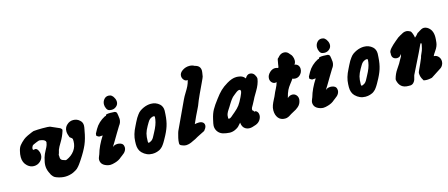

<svg xmlns="http://www.w3.org/2000/svg" viewBox="-48 -1307 4373 1873"><g transform="rotate(-15 2139.0 -371.0)"><path d="M604.5 -345.7Q603.5 -354.5 590.8 -362.8Q578.1 -371.1 577.1 -374Q562.5 -409.2 562.5 -435.5Q562.5 -474.6 589.8 -499Q617.2 -525.4 654.3 -525.4Q693.4 -525.4 720.7 -499Q743.2 -479.5 743.2 -447.3Q743.2 -438.5 741.7 -429.2Q740.2 -419.9 738.3 -409.7Q736.3 -399.4 735.4 -395.5Q722.7 -318.4 698.2 -261.7Q673.8 -205.1 626 -132.8Q624 -129.9 612.8 -113.3Q601.6 -96.7 598.1 -92.3Q594.7 -87.9 584.5 -75.2Q574.2 -62.5 566.9 -56.6Q559.6 -50.8 547.4 -43Q535.2 -35.2 521.5 -29.3Q480.5 -11.7 437.5 -11.7Q396.5 -11.7 350.6 -29.3Q334 -35.2 323.2 -46.4Q312.5 -57.6 307.6 -65.9Q302.7 -74.2 292 -98.6Q277.3 -130.9 277.3 -166Q277.3 -196.3 291 -244.1Q300.8 -277.3 318.8 -309.1Q336.9 -340.8 341.8 -357.4Q347.7 -377.9 347.7 -383.8Q347.7 -388.7 344.7 -394.5Q333 -413.1 292 -418Q291 -418 288.1 -418.5Q285.2 -418.9 284.2 -418.9Q278.3 -418.9 252 -408.2Q245.1 -405.3 236.3 -401.4Q227.5 -397.5 224.1 -396Q220.7 -394.5 216.3 -392.1Q211.9 -389.6 210 -386.7Q208 -383.8 206.1 -379.9Q199.2 -368.2 199.2 -355.5Q199.2 -344.7 208 -344.7H210Q210.9 -344.7 215.8 -346.2Q220.7 -347.7 223.6 -347.7Q242.2 -347.7 254.9 -320.3Q264.6 -300.8 264.6 -280.3Q264.6 -243.2 236.8 -216.8Q209 -190.4 170.9 -190.4Q134.8 -190.4 105.5 -216.8Q67.4 -251 67.4 -307.6Q67.4 -337.9 75.2 -367.2Q82 -400.4 99.1 -421.9Q116.2 -443.4 146.5 -468.8Q162.1 -481.4 189.5 -494.6Q216.8 -507.8 234.9 -514.6Q252.9 -521.5 253.9 -521.5Q295.9 -525.4 342.8 -525.4Q408.2 -525.4 419.9 -521.5L513.7 -480.5Q529.3 -469.7 529.3 -460Q529.3 -458 527.3 -450.2Q510.7 -396.5 481.9 -349.6Q453.1 -302.7 445.3 -280.3Q441.4 -265.6 439 -255.9Q436.5 -246.1 435.1 -243.2Q433.6 -240.2 432.6 -238.3Q431.6 -236.3 431.6 -234.4Q431.6 -232.4 431.6 -226.6Q432.6 -224.6 432.6 -219.7V-209Q432.6 -184.6 454.1 -175.8Q481.4 -166 483.4 -166Q490.2 -166 494.1 -168Q545.9 -190.4 575.7 -231.4Q605.5 -272.5 605.5 -325.2Q605.5 -338.9 604.5 -345.7Z M1113.3 -587.9Q1113.3 -560.5 1092.3 -542.5Q1071.3 -524.4 1045.9 -524.4Q1042 -524.4 1038.1 -524.9Q1034.2 -525.4 1029.8 -525.9Q1025.4 -526.4 1021.5 -527.3Q1002 -532.2 993.2 -554.7Q984.4 -573.2 984.4 -592.8Q984.4 -622.1 1002.4 -644Q1020.5 -666 1047.9 -666Q1067.4 -666 1080.6 -655.8Q1093.8 -645.5 1101.6 -628.9Q1105.5 -623 1107.9 -616.2Q1110.4 -609.4 1111.8 -602.1Q1113.3 -594.7 1113.3 -587.9ZM857.4 -380.9Q893.6 -444.3 963.9 -480.5Q965.8 -481.4 971.7 -481.4Q976.6 -482.4 976.6 -483.4Q975.6 -484.4 975.6 -487.3Q975.6 -499 1023.4 -499Q1049.8 -499 1065.4 -497.1Q1085 -493.2 1087.9 -475.6Q1087.9 -474.6 1091.8 -453.1Q1095.7 -431.6 1095.7 -418.9Q1095.7 -382.8 1073.2 -355.5Q1065.4 -341.8 1035.6 -293.9Q1005.9 -246.1 986.3 -210.9Q980.5 -200.2 971.7 -187.5Q962.9 -174.8 960.9 -168.9Q978.5 -188.5 1010.7 -188.5H1018.6Q1064.5 -184.6 1071.3 -151.4Q1073.2 -146.5 1073.2 -136.7Q1073.2 -121.1 1065.4 -106.9Q1057.6 -92.8 1048.8 -85Q1040 -77.1 1026.4 -66.9Q1012.7 -56.6 1008.8 -53.7Q982.4 -29.3 941.4 -17.6Q913.1 -8.8 892.6 -8.8Q878.9 -8.8 861.3 -13.7Q817.4 -27.3 804.7 -56.6Q798.8 -71.3 798.8 -83Q798.8 -93.8 801.8 -103.5Q804.7 -113.3 809.1 -123Q813.5 -132.8 814.5 -135.7Q836.9 -216.8 894.5 -305.7L857.4 -303.7Q834 -315.4 833 -320.3Q833 -322.3 835 -339.8Z M1215.8 -50.8Q1184.6 -83 1184.6 -138.7Q1184.6 -144.5 1185.1 -154.3Q1185.5 -164.1 1185.5 -168.9Q1187.5 -236.3 1227.5 -312.5Q1230.5 -318.4 1244.1 -346.2Q1257.8 -374 1264.2 -383.8Q1270.5 -393.6 1284.2 -413.1Q1297.9 -432.6 1314.5 -444.3Q1331.1 -456.1 1352.5 -465.8Q1390.6 -482.4 1427.7 -482.4Q1477.5 -482.4 1513.7 -450.2Q1541 -424.8 1541 -382.8Q1541 -376 1540 -363.8Q1539.1 -351.6 1539.1 -346.7Q1535.2 -280.3 1519 -230Q1502.9 -179.7 1467.8 -118.2Q1464.8 -113.3 1458 -100.6Q1451.2 -87.9 1447.3 -82.5Q1443.4 -77.1 1436.5 -66.4Q1429.7 -55.7 1423.3 -49.3Q1417 -43 1407.7 -35.2Q1398.4 -27.3 1388.2 -22.5Q1377.9 -17.6 1365.2 -13.7Q1343.8 -6.8 1318.4 -6.8Q1259.8 -6.8 1215.8 -50.8ZM1342.8 -283.2Q1320.3 -244.1 1312 -213.4Q1303.7 -182.6 1303.7 -134.8Q1303.7 -120.1 1310.5 -120.1Q1317.4 -120.1 1333 -128.9Q1342.8 -133.8 1349.6 -141.6Q1356.4 -149.4 1359.9 -154.8Q1363.3 -160.2 1371.6 -176.3Q1379.9 -192.4 1384.8 -201.2Q1423.8 -271.5 1430.7 -323.2Q1434.6 -351.6 1432.6 -353.5Q1425.8 -361.3 1406.2 -354.5Q1400.4 -352.5 1395 -349.6Q1389.6 -346.7 1386.2 -344.2Q1382.8 -341.8 1377.9 -336.9Q1373 -332 1371.1 -329.6Q1369.1 -327.1 1364.3 -319.3Q1359.4 -311.5 1357.9 -309.1Q1356.4 -306.6 1350.6 -296.4Q1344.7 -286.1 1342.8 -283.2Z M1834 -184.6Q1857.4 -184.6 1872.1 -173.3Q1886.7 -162.1 1886.7 -141.6Q1886.7 -135.7 1884.8 -129.4Q1882.8 -123 1880.4 -118.7Q1877.9 -114.3 1876 -110.8Q1874 -107.4 1872.1 -105.5L1870.1 -103.5Q1867.2 -95.7 1858.4 -89.8Q1843.8 -82 1811.5 -66.4Q1779.3 -50.8 1760.7 -39.1L1754.9 -36.1Q1746.1 -33.2 1729.5 -24.4Q1712.9 -15.6 1695.8 -9.8Q1678.7 -3.9 1658.2 -2.9H1655.3Q1645.5 -2.9 1636.2 -5.4Q1627 -7.8 1619.6 -11.2Q1612.3 -14.6 1611.3 -14.6Q1594.7 -20.5 1593.8 -35.2V-42Q1593.8 -62.5 1600.1 -91.3Q1606.4 -120.1 1612.3 -138.7L1618.2 -156.2L1750 -438.5Q1763.7 -467.8 1783.7 -499.5Q1803.7 -531.2 1815.9 -556.2Q1828.1 -581.1 1835.9 -613.3Q1834 -612.3 1827.1 -612.3Q1804.7 -612.3 1789.1 -639.6Q1782.2 -653.3 1782.2 -667Q1782.2 -698.2 1814.5 -720.2Q1846.7 -742.2 1885.7 -742.2Q1916 -742.2 1937.5 -728.5Q1993.2 -716.8 1993.2 -664.1Q1993.2 -653.3 1985.4 -608.4Q1983.4 -599.6 1962.9 -556.6Q1942.4 -513.7 1913.6 -451.7Q1884.8 -389.6 1868.2 -343.8Q1866.2 -337.9 1854 -314Q1841.8 -290 1823.7 -252Q1805.7 -213.9 1791 -179.7Q1813.5 -184.6 1834 -184.6Z M2381.8 -146.5Q2382.8 -146.5 2386.2 -147.5Q2389.6 -148.4 2392.6 -148.4Q2404.3 -148.4 2417 -129.9Q2423.8 -117.2 2423.8 -101.6Q2423.8 -76.2 2407.7 -52.7Q2391.6 -29.3 2363.3 -18.6Q2321.3 -2.9 2299.8 -2.9Q2272.5 -2.9 2252.9 -16.6Q2225.6 -35.2 2221.7 -79.1Q2201.2 -55.7 2191.9 -45.9Q2182.6 -36.1 2156.7 -23.4Q2130.9 -10.7 2100.6 -10.7Q2089.8 -10.7 2064.5 -14.6Q2063.5 -14.6 2053.2 -17.1Q2043 -19.5 2040 -20Q2037.1 -20.5 2027.8 -23.4Q2018.6 -26.4 2014.2 -29.3Q2009.8 -32.2 2002.9 -36.6Q1996.1 -41 1990.7 -46.9Q1985.4 -52.7 1980.5 -59.6Q1963.9 -84 1963.9 -115.2Q1963.9 -130.9 1975.6 -179.7Q1987.3 -233.4 2008.3 -271Q2029.3 -308.6 2069.3 -360.4Q2102.5 -405.3 2131.3 -433.1Q2160.2 -460.9 2203.1 -486.3Q2256.8 -518.6 2298.8 -518.6H2308.6Q2320.3 -517.6 2330.1 -516.1Q2339.8 -514.6 2347.7 -511.7Q2355.5 -508.8 2360.8 -505.9Q2366.2 -502.9 2371.1 -499Q2376 -495.1 2377.9 -492.7Q2379.9 -490.2 2383.3 -486.3Q2386.7 -482.4 2387.7 -481.4Q2388.7 -481.4 2393.6 -490.2Q2398.4 -499 2409.2 -507.8Q2419.9 -516.6 2434.6 -516.6H2439.5Q2467.8 -513.7 2481.9 -491.2Q2496.1 -468.8 2496.1 -451.2V-448.2Q2488.3 -395.5 2451.2 -334.5Q2414.1 -273.4 2406.2 -253.9Q2398.4 -236.3 2387.7 -219.2Q2377 -202.1 2372.1 -191.9Q2367.2 -181.6 2367.2 -170.9V-166Q2367.2 -164.1 2374 -160.2Q2380.9 -156.2 2381.8 -146.5ZM2121.1 -146.5Q2127 -144.5 2129.9 -144.5Q2135.7 -144.5 2142.6 -148.4Q2149.4 -152.3 2155.3 -157.2Q2161.1 -162.1 2173.3 -172.9Q2185.5 -183.6 2194.3 -190.4Q2228.5 -218.8 2247.6 -244.6Q2266.6 -270.5 2290 -319.3Q2309.6 -361.3 2309.6 -369.1Q2309.6 -385.7 2303.7 -388.7Q2300.8 -389.6 2294.9 -389.6Q2290 -389.6 2285.6 -388.2Q2281.2 -386.7 2275.4 -383.3Q2269.5 -379.9 2265.6 -377Q2261.7 -374 2252.9 -367.2Q2244.1 -360.4 2238.3 -355.5Q2227.5 -347.7 2219.2 -339.4Q2210.9 -331.1 2203.6 -320.8Q2196.3 -310.5 2191.4 -303.7Q2186.5 -296.9 2177.2 -281.7Q2168 -266.6 2162.1 -256.8Q2157.2 -249 2147.9 -234.9Q2138.7 -220.7 2135.3 -214.8Q2131.8 -209 2127.4 -198.2Q2123 -187.5 2121.6 -176.8Q2120.1 -166 2120.1 -151.4Q2120.1 -146.5 2121.1 -146.5Z M2656.2 -3.9Q2612.3 -3.9 2588.9 -33.7Q2565.4 -63.5 2565.4 -110.4Q2565.4 -136.7 2574.7 -161.6Q2584 -186.5 2598.6 -213.9Q2613.3 -241.2 2619.1 -256.8Q2627 -277.3 2643.6 -308.6Q2660.2 -339.8 2668 -369.1Q2660.2 -366.2 2653.3 -366.2Q2633.8 -366.2 2619.1 -382.3Q2604.5 -398.4 2604.5 -421.9Q2604.5 -455.1 2635.7 -483.4Q2660.2 -504.9 2687.5 -504.9Q2695.3 -504.9 2702.1 -503.4Q2709 -502 2712.9 -500L2717.8 -498Q2719.7 -500 2720.7 -501.5Q2721.7 -502.9 2722.7 -505.9Q2723.6 -508.8 2724.1 -511.7Q2724.6 -514.6 2725.6 -521.5Q2726.6 -528.3 2727.5 -534.7Q2728.5 -541 2731 -553.7Q2733.4 -566.4 2735.4 -579.1Q2736.3 -588.9 2747.1 -594.7Q2748 -595.7 2757.3 -606Q2766.6 -616.2 2779.8 -623Q2793 -629.9 2809.6 -629.9H2811.5Q2824.2 -629.9 2835.4 -624.5Q2846.7 -619.1 2852.1 -613.3Q2857.4 -607.4 2863.8 -600.1Q2870.1 -592.8 2871.1 -591.8Q2878.9 -585.9 2886.2 -567.4Q2893.6 -548.8 2893.6 -529.3Q2893.6 -504.9 2879.9 -488.3Q2903.3 -485.4 2915.5 -470.2Q2927.7 -455.1 2927.7 -433.6Q2927.7 -397.5 2899.4 -372.1Q2879.9 -355.5 2854.5 -355.5Q2835.9 -355.5 2825.2 -362.3Q2814.5 -344.7 2793 -317.9Q2771.5 -291 2758.8 -265.1Q2746.1 -239.3 2733.4 -190.4Q2755.9 -211.9 2782.2 -211.9Q2805.7 -211.9 2821.8 -194.8Q2837.9 -177.7 2837.9 -152.3Q2837.9 -150.4 2837.4 -147.5Q2836.9 -144.5 2836.9 -142.6Q2834 -123 2825.7 -107.4Q2817.4 -91.8 2803.7 -80.1Q2790 -68.4 2779.8 -62Q2769.5 -55.7 2750.5 -45.9Q2731.4 -36.1 2725.6 -32.2Q2723.6 -31.2 2714.8 -25.4Q2706.1 -19.5 2701.7 -17.1Q2697.3 -14.6 2689 -10.7Q2680.7 -6.8 2672.9 -5.4Q2665 -3.9 2656.2 -3.9Z M3264.6 -587.9Q3264.6 -560.5 3243.7 -542.5Q3222.7 -524.4 3197.3 -524.4Q3193.4 -524.4 3189.5 -524.9Q3185.5 -525.4 3181.2 -525.9Q3176.8 -526.4 3172.9 -527.3Q3153.3 -532.2 3144.5 -554.7Q3135.7 -573.2 3135.7 -592.8Q3135.7 -622.1 3153.8 -644Q3171.9 -666 3199.2 -666Q3218.8 -666 3231.9 -655.8Q3245.1 -645.5 3252.9 -628.9Q3256.8 -623 3259.3 -616.2Q3261.7 -609.4 3263.2 -602.1Q3264.6 -594.7 3264.6 -587.9ZM3008.8 -380.9Q3044.9 -444.3 3115.2 -480.5Q3117.2 -481.4 3123 -481.4Q3127.9 -482.4 3127.9 -483.4Q3127 -484.4 3127 -487.3Q3127 -499 3174.8 -499Q3201.2 -499 3216.8 -497.1Q3236.3 -493.2 3239.3 -475.6Q3239.3 -474.6 3243.2 -453.1Q3247.1 -431.6 3247.1 -418.9Q3247.1 -382.8 3224.6 -355.5Q3216.8 -341.8 3187 -293.9Q3157.2 -246.1 3137.7 -210.9Q3131.8 -200.2 3123 -187.5Q3114.3 -174.8 3112.3 -168.9Q3129.9 -188.5 3162.1 -188.5H3169.9Q3215.8 -184.6 3222.7 -151.4Q3224.6 -146.5 3224.6 -136.7Q3224.6 -121.1 3216.8 -106.9Q3209 -92.8 3200.2 -85Q3191.4 -77.1 3177.7 -66.9Q3164.1 -56.6 3160.2 -53.7Q3133.8 -29.3 3092.8 -17.6Q3064.5 -8.8 3043.9 -8.8Q3030.3 -8.8 3012.7 -13.7Q2968.8 -27.3 2956.1 -56.6Q2950.2 -71.3 2950.2 -83Q2950.2 -93.8 2953.1 -103.5Q2956.1 -113.3 2960.4 -123Q2964.8 -132.8 2965.8 -135.7Q2988.3 -216.8 3045.9 -305.7L3008.8 -303.7Q2985.4 -315.4 2984.4 -320.3Q2984.4 -322.3 2986.3 -339.8Z M3367.2 -50.8Q3335.9 -83 3335.9 -138.7Q3335.9 -144.5 3336.4 -154.3Q3336.9 -164.1 3336.9 -168.9Q3338.9 -236.3 3378.9 -312.5Q3381.8 -318.4 3395.5 -346.2Q3409.2 -374 3415.5 -383.8Q3421.9 -393.6 3435.5 -413.1Q3449.2 -432.6 3465.8 -444.3Q3482.4 -456.1 3503.9 -465.8Q3542 -482.4 3579.1 -482.4Q3628.9 -482.4 3665 -450.2Q3692.4 -424.8 3692.4 -382.8Q3692.4 -376 3691.4 -363.8Q3690.4 -351.6 3690.4 -346.7Q3686.5 -280.3 3670.4 -230Q3654.3 -179.7 3619.1 -118.2Q3616.2 -113.3 3609.4 -100.6Q3602.5 -87.9 3598.6 -82.5Q3594.7 -77.1 3587.9 -66.4Q3581.1 -55.7 3574.7 -49.3Q3568.4 -43 3559.1 -35.2Q3549.8 -27.3 3539.6 -22.5Q3529.3 -17.6 3516.6 -13.7Q3495.1 -6.8 3469.7 -6.8Q3411.1 -6.8 3367.2 -50.8ZM3494.1 -283.2Q3471.7 -244.1 3463.4 -213.4Q3455.1 -182.6 3455.1 -134.8Q3455.1 -120.1 3461.9 -120.1Q3468.8 -120.1 3484.4 -128.9Q3494.1 -133.8 3501 -141.6Q3507.8 -149.4 3511.2 -154.8Q3514.6 -160.2 3522.9 -176.3Q3531.2 -192.4 3536.1 -201.2Q3575.2 -271.5 3582 -323.2Q3585.9 -351.6 3584 -353.5Q3577.1 -361.3 3557.6 -354.5Q3551.8 -352.5 3546.4 -349.6Q3541 -346.7 3537.6 -344.2Q3534.2 -341.8 3529.3 -336.9Q3524.4 -332 3522.5 -329.6Q3520.5 -327.1 3515.6 -319.3Q3510.7 -311.5 3509.3 -309.1Q3507.8 -306.6 3502 -296.4Q3496.1 -286.1 3494.1 -283.2Z M4081.1 -286.1 3982.4 -86.9Q3981.4 -85.9 3978.5 -72.8Q3975.6 -59.6 3971.2 -44.9Q3966.8 -30.3 3954.6 -16.6Q3942.4 -2.9 3923.8 0H3899.4Q3814.5 0 3796.9 -85.9Q3795.9 -91.8 3796.9 -96.7Q3810.5 -148.4 3838.4 -188Q3866.2 -227.5 3869.1 -234.4Q3877 -251 3887.7 -268.1Q3898.4 -285.2 3903.8 -295.9Q3909.2 -306.6 3909.2 -320.3Q3894.5 -291 3864.3 -291Q3851.6 -291 3840.8 -295.9Q3814.5 -307.6 3814.5 -339.8L3815.4 -352.5Q3815.4 -353.5 3814.9 -355.5Q3814.5 -357.4 3814.5 -358.4Q3814.5 -376 3836.9 -401.4Q3859.4 -426.8 3892.6 -454.1Q3925.8 -481.4 3926.8 -482.4Q3933.6 -486.3 3951.7 -497.6Q3969.7 -508.8 3984.4 -515.1Q3999 -521.5 4015.6 -521.5Q4035.2 -521.5 4056.6 -508.8Q4065.4 -503.9 4074.2 -479.5Q4083 -455.1 4084 -438.5L4102.5 -455.1L4121.1 -476.6Q4127 -480.5 4130.9 -481.4Q4132.8 -482.4 4142.6 -489.3Q4152.3 -496.1 4165.5 -502.4Q4178.7 -508.8 4192.4 -508.8Q4207 -508.8 4223.6 -500Q4277.3 -468.8 4277.3 -393.6Q4277.3 -373 4273.4 -339.8Q4269.5 -302.7 4243.2 -265.1Q4216.8 -227.5 4213.9 -216.8Q4241.2 -216.8 4259.8 -196.8Q4278.3 -176.8 4278.3 -147.5Q4278.3 -127.9 4269 -111.3Q4259.8 -94.7 4249.5 -87.4Q4239.3 -80.1 4224.1 -70.8Q4209 -61.5 4205.1 -58.6Q4199.2 -53.7 4143.6 -18.6L4140.6 -17.6Q4137.7 -16.6 4132.8 -15.6Q4127.9 -14.6 4121.6 -13.7Q4115.2 -12.7 4106.9 -11.7Q4098.6 -10.7 4090.8 -10.7Q4076.2 -10.7 4060.5 -13.7Q4058.6 -13.7 4057.6 -14.6Q4056.6 -15.6 4056.2 -16.6Q4055.7 -17.6 4054.7 -19.5Q4053.7 -21.5 4052.7 -23.4Q4031.2 -55.7 4031.2 -95.7Q4031.2 -101.6 4041.5 -124Q4051.8 -146.5 4066.9 -179.2Q4082 -211.9 4089.8 -232.4Q4092.8 -249 4105 -273.9Q4117.2 -298.8 4122.1 -320.3Q4124 -328.1 4126 -337.9Q4127.9 -347.7 4129.4 -353.5Q4130.9 -359.4 4130.9 -363.3Q4130.9 -371.1 4125 -372.1Q4122.1 -372.1 4115.2 -358.9Q4108.4 -345.7 4097.7 -321.3Q4086.9 -296.9 4081.1 -286.1Z"/></g></svg>

Font: Essays1743
Style: BoldItalic
Weight: 700
Italic angle: -10°
Designer: Based on the typeface in a 1743 English translation of the essays of Montaigne.  PostScript/TrueType font designed by Jo
Version: Version 002.100